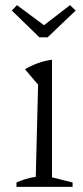

<svg xmlns="http://www.w3.org/2000/svg" viewBox="-20 -726 322 746"><path d="M44 0V-17Q60 -24 78.5 -30Q97 -36 119 -39L128 -397L77 -457Q101 -471 127 -480.5Q153 -490 182 -494V-37L262 -17V0ZM133 -581 26 -685 46 -706 151 -628 252 -706 274 -685 165 -581Z"/></svg>

Font: Piazzolla Thin ExtraLight
Style: Regular
Weight: 250
Version: Version 2.005